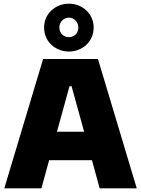

<svg xmlns="http://www.w3.org/2000/svg" viewBox="-20 -1024 767 1044"><path d="M3.4 0H205.1L247.1 -152.8H480L522 0H723.6L512.7 -703.1H214.4ZM219.7 -874C219.7 -797.4 281.7 -743.7 355 -743.7C427.2 -743.7 489.3 -797.4 489.3 -874C489.3 -950.2 427.2 -1003.9 355 -1003.9C281.7 -1003.9 219.7 -950.2 219.7 -874ZM289.6 -307.6 357.9 -555.2H369.1L437.5 -307.6ZM302.7 -874C302.7 -904.3 326.2 -928.2 355 -928.2C382.8 -928.2 406.2 -903.8 406.2 -874C406.2 -843.3 382.8 -821.8 355 -821.8C326.2 -821.8 302.7 -843.3 302.7 -874Z"/></svg>

Font: Wand UI Pro Black
Style: Regular
Weight: 900
Designer: Andreas Faust
Version: Version 1.003;FEAKit 1.0